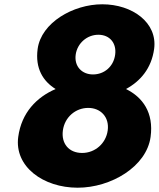

<svg xmlns="http://www.w3.org/2000/svg" viewBox="-20 -860 740 895"><path d="M698.5 -632C714.9 -754 597.6 -840 456.6 -840C320.6 -840 171.9 -754 155.5 -632C143.1 -541 181 -481 239.2 -445C151 -407 80.3 -335 65 -222C46.2 -83 182 15 342 15C497 15 663.2 -83 682 -222C697.3 -335 645 -407 567.2 -445C634 -481 686.1 -541 698.5 -632ZM516.8 -605C509.4 -550 466.4 -513 413.4 -513C362.4 -513 325.4 -550 332.8 -605C340 -658 385.4 -698 438.4 -698C492.4 -698 524 -658 516.8 -605ZM273.1 -252C281.5 -314 332.3 -357 391.3 -357C449.3 -357 490.5 -314 482.1 -252C473.8 -191 422.9 -147 362.9 -147C300.9 -147 264.8 -191 273.1 -252Z"/></svg>

Font: Hussar Techniczny
Style: Bold 
Weight: 700
Foundry: Cannot Into Space Fonts
Version: Version 0.77